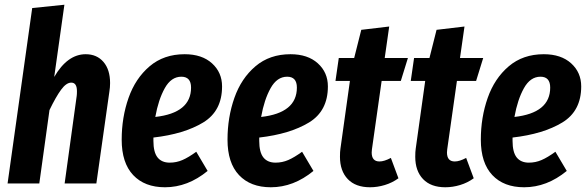

<svg xmlns="http://www.w3.org/2000/svg" viewBox="-20 -775 2481 811"><path d="M445 -424Q445 -406 442 -388L387 0H253L304 -370Q305 -377 305 -390Q305 -426 281 -426Q260 -426 238 -396Q216 -366 189 -310L146 0H12L116 -741L252 -755L209 -450Q265 -546 342 -546Q389 -546 417 -513.5Q445 -481 445 -424Z M918 -410Q918 -306 838 -257.5Q758 -209 628 -194V-180Q628 -132 645.5 -110Q663 -88 697 -88Q725 -88 750.5 -99Q776 -110 809 -134L857 -53Q773 16 677 16Q591 16 542.5 -35.5Q494 -87 494 -185Q494 -279 523 -361.5Q552 -444 612 -495Q672 -546 760 -546Q833 -546 875.5 -507.5Q918 -469 918 -410ZM787 -405Q787 -451 746 -451Q703 -451 676 -402.5Q649 -354 636 -281Q787 -298 787 -405Z M1365 -410Q1365 -306 1285 -257.5Q1205 -209 1075 -194V-180Q1075 -132 1092.5 -110Q1110 -88 1144 -88Q1172 -88 1197.5 -99Q1223 -110 1256 -134L1304 -53Q1220 16 1124 16Q1038 16 989.5 -35.5Q941 -87 941 -185Q941 -279 970 -361.5Q999 -444 1059 -495Q1119 -546 1207 -546Q1280 -546 1322.5 -507.5Q1365 -469 1365 -410ZM1234 -405Q1234 -451 1193 -451Q1150 -451 1123 -402.5Q1096 -354 1083 -281Q1234 -298 1234 -405Z M1551 -144Q1550 -139 1550 -131Q1550 -93 1583 -93Q1603 -93 1631 -108L1663 -22Q1637 -3 1605.5 6.5Q1574 16 1543 16Q1482 16 1449 -18.5Q1416 -53 1416 -113Q1416 -135 1418 -147L1458 -433H1397L1411 -530H1476L1506 -649L1624 -663L1605 -530H1703L1673 -433H1592Z M1869 -144Q1868 -139 1868 -131Q1868 -93 1901 -93Q1921 -93 1949 -108L1981 -22Q1955 -3 1923.5 6.5Q1892 16 1861 16Q1800 16 1767 -18.5Q1734 -53 1734 -113Q1734 -135 1736 -147L1776 -433H1715L1729 -530H1794L1824 -649L1942 -663L1923 -530H2021L1991 -433H1910Z M2435 -410Q2435 -306 2355 -257.5Q2275 -209 2145 -194V-180Q2145 -132 2162.5 -110Q2180 -88 2214 -88Q2242 -88 2267.5 -99Q2293 -110 2326 -134L2374 -53Q2290 16 2194 16Q2108 16 2059.5 -35.5Q2011 -87 2011 -185Q2011 -279 2040 -361.5Q2069 -444 2129 -495Q2189 -546 2277 -546Q2350 -546 2392.5 -507.5Q2435 -469 2435 -410ZM2304 -405Q2304 -451 2263 -451Q2220 -451 2193 -402.5Q2166 -354 2153 -281Q2304 -298 2304 -405Z"/></svg>

Font: Fira Sans Compressed SemiBold
Style: Italic
Weight: 600
Width: 1
Italic angle: -8°
Designer: bBox Type GmbH & Carrois Corporate GbR & Edenspiekermann AG
Foundry: bBox Type GmbH & Carrois Corporate GbR & Edenspiekermann AG
Version: Version 4.301